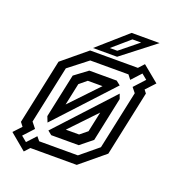

<svg xmlns="http://www.w3.org/2000/svg" viewBox="-130 -794 854 925"><g transform="rotate(20 297.0 -331.0)"><path d="M94.5 26.5 11 -43 48.5 -83 33 -103 104 -437 228.5 -540H473.5L499.5 -568.5L583 -500L539.5 -453L552 -437L481 -103L356.5 0H119L116.5 2.5ZM89 -19.5 131 -65 147.5 -45H346L437 -120L501 -420L481 -445L531 -499.5L503.5 -522L458.5 -473L441.5 -495H245.5L148 -419L85 -123.5L108.5 -94L61 -42.5ZM154.5 -143.5 143 -172.5 191 -397.5 258 -447.5H398.5L420 -430.5ZM206.5 -255 343.5 -399H268L230.5 -368ZM192 -92.5 171.5 -109 433.5 -393.5 442.5 -369 394.5 -142 333 -92.5ZM249 -141.5H317L354.5 -172L376.5 -275.5ZM237.5 -556 387.5 -688H531L361 -556ZM313.5 -583.5H352L446.5 -660H402Z"/></g></svg>

Font: Tourney Expanded Medium
Style: Italic
Weight: 500
Width: 7
Italic angle: -12°
Designer: Tyler Finck
Foundry: Etcetera Type Co
Version: Version 1.010; ttfautohint (v1.8.3)